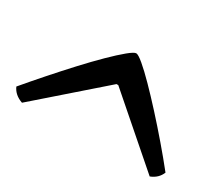

<svg xmlns="http://www.w3.org/2000/svg" viewBox="-71 -868 749 651"><g transform="rotate(30 303.0 -542.5)"><path d="M55 -373Q23 -384 11 -411Q43 -449 80 -491Q117 -533 153.5 -572.5Q190 -612 222 -643.5Q254 -675 276.5 -693.5Q299 -712 307 -712Q315 -712 337 -693.5Q359 -675 390 -643.5Q421 -612 456.5 -573Q492 -534 528 -492Q564 -450 595 -411Q584 -384 555 -373L308 -588H301Z"/></g></svg>

Font: Texturina SemiBold
Style: Regular
Weight: 600
Designer: Guillermo Torres Carreño
Foundry: Omnibus-Type
Version: Version 1.002; ttfautohint (v1.8.3)